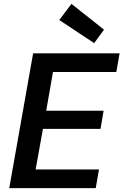

<svg xmlns="http://www.w3.org/2000/svg" viewBox="-20 -977 641 997"><path d="M28 0 152 -700H601L584 -603H255L220 -402H518L502 -308H203L165 -97H494L477 0ZM469 -753 288 -873 351 -957 520 -823Z"/></svg>

Font: DM Sans 10pt SemiBold
Style: Italic
Weight: 600
Italic angle: -10°
Version: Version 4.004;gftools[0.9.30]